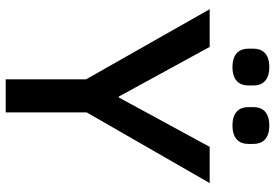

<svg xmlns="http://www.w3.org/2000/svg" viewBox="-162 -780 942 657"><g transform="rotate(90 308.5 -451.0)"><path d="M209 -776C254 -776 272 -799 272 -830V-848C272 -879 254 -902 209 -902C164 -902 146 -879 146 -848V-830C146 -799 164 -776 209 -776ZM409 -776C454 -776 472 -799 472 -830V-848C472 -879 454 -902 409 -902C364 -902 346 -879 346 -848V-830C346 -799 364 -776 409 -776ZM364 0V-277L606 -698H482L313 -387H310L140 -698H11L251 -275V0Z"/></g></svg>

Font: IBM Plex Thai Looped Medium
Style: Regular
Weight: 500
Designer: Mike Abbink, Paul van der Laan, Pieter van Rosmalen, Ben Mitchell, Mark Frömberg
Foundry: Bold Monday
Version: Version 1.0